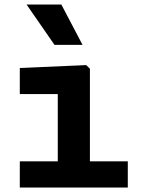

<svg xmlns="http://www.w3.org/2000/svg" viewBox="-20 -838 660 858"><path d="M238.2 0V-450.8L260.7 -417.5H68.5V-534.2L365.2 -547.1L381.8 -531V0ZM68.5 -117H551.1V0H68.5ZM223.6 -637.4 98.8 -817.7H254.2L348.9 -637.4Z"/></svg>

Font: Monaspace Neon Var ExtraLight
Style: Regular
Weight: 200
Designer: Riley Cran and the Lettermatic Team
Version: Version 1.200 (Monaspace Neon Var)